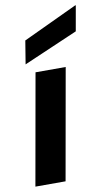

<svg xmlns="http://www.w3.org/2000/svg" viewBox="-86 -801 489 846"><g transform="rotate(-10 158.0 -378.0)"><path d="M2 0 90 -496H225L137 0ZM53 -538 70 -642 313 -756H316L296 -643Z"/></g></svg>

Font: DM Sans 36pt
Style: Bold Italic
Weight: 700
Italic angle: -10°
Designer: Colophon Foundry, Jonny Pinhorn
Foundry: Colophon Foundry
Version: Version 4.004;gftools[0.9.30]